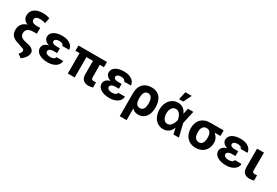

<svg xmlns="http://www.w3.org/2000/svg" viewBox="78 -2064 5110 3544"><g transform="rotate(30 2633.0 -291.5)"><path d="M491.1 -711.3C445 -729 397 -737.2 345.5 -737.2C194.6 -737.2 98.7 -665.5 98.7 -551.1C98.7 -482.2 133.2 -435.7 201.7 -410.9C104.8 -380 54.7 -314.6 54.7 -215.9C54.7 -113.3 105.5 -57.2 228 -22.7L317.5 7.5C354.4 17 371.8 33.4 371.8 56.1C371.8 75.3 358 104.4 325.6 136L402 192.5C469.1 145.6 518.8 76.7 520.2 16.3C520.6 -40.8 480.1 -81.7 382.5 -103.7L324.6 -116.5C240.4 -135.7 204.5 -171.9 204.5 -232.2C204.5 -309.3 260.7 -349.8 363.3 -349.8H434.7V-473.7H359C286.2 -473.7 247.9 -497.2 247.9 -546.2C247.9 -590.6 285.5 -614.7 354 -614.7C389.2 -614.7 421.5 -609.4 468.4 -596.2Z M937.5 -285.9V-329.5H860.1C801.5 -329.5 767.4 -350.9 767 -383.5C767.4 -414.8 798.7 -442.5 859 -442.5C912.6 -442.5 949.6 -425.8 953.8 -389.9H1099.8C1094.8 -492.2 995 -552.6 866.5 -552.6C724.4 -552.6 622.5 -496.4 622.2 -395.6C622.5 -345.9 658.7 -297.6 735.1 -276.3C650.6 -256.4 613.3 -207.4 612.9 -148.4C613.3 -51.1 724.1 9.9 867.2 9.9C992.5 9.9 1103.7 -47.2 1108 -157.3H963.8C958.5 -120.4 926.8 -100.9 859.4 -100.9C793.7 -100.9 757.8 -130 757.1 -163C757.8 -207.4 806.8 -228 860.1 -228H937.5Z M1816.4 -545.5H1208.5V-433.9H1296.2V0H1443.2V-433.9H1582V-152.7C1582.4 -39.1 1642.4 6.4 1737.9 6.4C1773.1 6.4 1803.3 0 1828.5 -7.8V-119C1817.5 -117.9 1802.6 -116.1 1785.9 -116.1C1747.5 -116.1 1728.3 -127.1 1728 -170.8V-433.9H1816.4Z M2253.6 -285.9V-329.5H2176.1C2117.5 -329.5 2083.5 -350.9 2083.1 -383.5C2083.5 -414.8 2114.7 -442.5 2175.1 -442.5C2228.7 -442.5 2265.6 -425.8 2269.9 -389.9H2415.8C2410.9 -492.2 2311.1 -552.6 2182.5 -552.6C2040.5 -552.6 1938.6 -496.4 1938.2 -395.6C1938.6 -345.9 1974.8 -297.6 2051.1 -276.3C1966.6 -256.4 1929.3 -207.4 1929 -148.4C1929.3 -51.1 2040.1 9.9 2183.2 9.9C2308.6 9.9 2419.7 -47.2 2424 -157.3H2279.8C2274.5 -120.4 2242.9 -100.9 2175.4 -100.9C2109.7 -100.9 2073.9 -130 2073.2 -163C2073.9 -207.4 2122.9 -228 2176.1 -228H2253.6Z M2519.9 203.1H2666.9L2666.2 -47.9C2696.4 -11 2737.9 9.9 2796.9 9.9C2931.5 9.9 3012.4 -96.6 3012.4 -257.1V-267C3012.4 -422.6 2946 -552.6 2767.4 -552.6C2616.1 -552.6 2519.9 -459.5 2519.9 -288.4ZM2665.8 -251.8V-274.5C2665.5 -357.2 2692.1 -427.6 2763.1 -427.6C2839.1 -427.6 2865.1 -353.7 2865.1 -267V-257.1C2865.4 -185.4 2843.4 -110.4 2765.3 -110.4C2686.4 -110.4 2666.9 -186.4 2665.8 -251.8Z M3327.8 11.4C3426.5 12.1 3486.9 -46.9 3516.3 -124.3H3519.2L3547.6 0H3664.1L3597.7 -272.7L3657 -545.5H3542.3L3517 -424.7H3514.6C3484 -502.5 3418.3 -552.6 3330.3 -552.6C3196.4 -552.6 3092.7 -438.6 3092.7 -272.7C3092.7 -105.8 3190.3 10.7 3327.8 11.4ZM3485.4 -272.7 3485.1 -271.3C3470.9 -202.8 3426.1 -111.5 3350.1 -111.5C3284.1 -111.5 3239.3 -180 3239.3 -273.8C3239.3 -366.1 3282.7 -432.2 3354.8 -432.2C3435.7 -432.2 3470.9 -345.9 3485.1 -274.1ZM3311.1 -616.8H3400.2L3484.4 -785.5H3349.1Z M3766.7 -258.5C3767 -105.8 3859.4 9.9 4025.2 9.9C4183.9 9.9 4274.1 -98.7 4273.8 -238.6V-248.6C4274.1 -313.2 4237.6 -371.4 4188.9 -409.4H4312.5V-528.4H4023.8C3858.3 -528.4 3767 -416.9 3766.7 -269.9ZM3916.5 -269.9C3916.9 -345.2 3945.3 -409.4 4023.8 -409.4C4099.1 -409.4 4123.9 -345.2 4123.9 -269.9V-258.5C4123.9 -175.8 4099.1 -109 4025.2 -109C3943.5 -109 3916.9 -175.8 3916.5 -258.5Z M4737.9 -285.9V-329.5H4660.5C4601.9 -329.5 4567.8 -350.9 4567.5 -383.5C4567.8 -414.8 4599.1 -442.5 4659.4 -442.5C4713.1 -442.5 4750 -425.8 4754.3 -389.9H4900.2C4895.2 -492.2 4795.5 -552.6 4666.9 -552.6C4524.9 -552.6 4422.9 -496.4 4422.6 -395.6C4422.9 -345.9 4459.2 -297.6 4535.5 -276.3C4451 -256.4 4413.7 -207.4 4413.4 -148.4C4413.7 -51.1 4524.5 9.9 4667.6 9.9C4793 9.9 4904.1 -47.2 4908.4 -157.3H4764.2C4758.9 -120.4 4727.3 -100.9 4659.8 -100.9C4594.1 -100.9 4558.2 -130 4557.5 -163C4558.2 -207.4 4607.2 -228 4660.5 -228H4737.9Z M5015.6 -545.5V-152.7C5016.3 -39.1 5076 6.4 5171.5 6.4C5205.3 6.4 5236.5 0.7 5261.4 -7.8V-119C5250.4 -117.9 5237.2 -116.1 5218.4 -116.1C5181.1 -116.1 5161.2 -127.1 5160.9 -170.8L5162.6 -545.5Z"/></g></svg>

Font: Karasuma Gothic
Style: Bold
Weight: 700
Designer: Rasmus Andersson / Ryoko Nishizuka
Foundry: Genbu
Version: Version 1.00